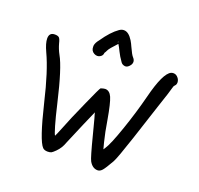

<svg xmlns="http://www.w3.org/2000/svg" viewBox="-153 -1087 1298 1254"><g transform="rotate(20 496.0 -459.5)"><path d="M492.2 -836.9Q482.4 -829.1 492.2 -832ZM496.1 -822.3Q449.2 -772.5 442.4 -757.3Q435.5 -742.2 430.7 -736.3Q429.7 -715.8 411.1 -706.1Q402.3 -701.2 392.6 -701.2Q381.8 -701.2 371.1 -707Q347.7 -719.7 347.7 -747.1Q347.7 -752 347.7 -756.8Q350.6 -777.3 370.1 -800.8Q420.9 -875 468.8 -908.2Q484.4 -918.9 499 -918.9Q500 -918.9 501 -918.9Q533.2 -918.9 562.5 -872.1Q574.2 -852.5 582 -834Q604.5 -784.2 616.2 -772.5Q628.9 -758.8 628.9 -744.1Q628.9 -733.4 622.1 -722.7Q605.5 -700.2 589.8 -700.2Q587.9 -700.2 585 -700.2Q566.4 -703.1 557.6 -715.8Q533.2 -750 519.5 -778.8Q505.9 -807.6 496.1 -822.3ZM790 -561.5Q835 -741.2 884.8 -762.7Q892.6 -765.6 900.4 -765.6Q919.9 -765.6 933.6 -748Q944.3 -735.4 945.3 -717.8Q945.3 -701.2 935.5 -693.4V-692.4Q928.7 -688.5 924.8 -670.9Q921.9 -654.3 877 -521.5Q864.3 -484.4 797.9 -279.3Q746.1 -122.1 729.5 -91.8Q696.3 -33.2 681.6 -16.6Q667 0 650.4 0Q614.3 0 591.8 -40Q580.1 -60.5 543 -206.1Q537.1 -228.5 528.8 -260.7Q520.5 -293 515.6 -311Q510.7 -329.1 508.8 -334L504.9 -349.6L460.9 -249Q405.3 -119.1 397.5 -99.6Q383.8 -59.6 354.5 -30.3Q337.9 -13.7 328.1 -7.8Q318.4 -2.9 301.8 -2.9Q279.3 -2.9 267.6 -14.6Q230.5 -51.8 171.9 -295.9Q124 -500 72.3 -609.4Q46.9 -664.1 46.9 -697.3Q46.9 -738.3 85.9 -738.3Q106.4 -738.3 115.2 -730.5Q124 -722.7 130.9 -693.4Q140.6 -657.2 159.2 -623Q201.2 -549.8 253.9 -322.3Q275.4 -229.5 291 -176.8Q306.6 -124 312.5 -117.2Q318.4 -127 339.8 -180.7Q366.2 -250 427.7 -386.7Q480.5 -505.9 486.3 -509.8Q506.8 -516.6 516.6 -516.6Q546.9 -516.6 563.5 -479.5Q580.1 -440.4 598.6 -333Q612.3 -248 627.9 -186.5L639.6 -141.6L647.5 -153.3Q672.9 -190.4 716.8 -318.4Q758.8 -439.5 790 -561.5Z"/></g></svg>

Font: sage sans
Style: Regular
Weight: 400
Version: Version 001.032